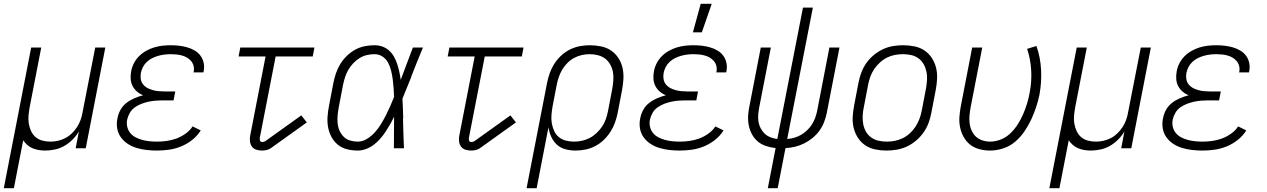

<svg xmlns="http://www.w3.org/2000/svg" viewBox="-44 -780 6664 1010"><path d="M-24 210 120 -530H173L112 -216Q108 -194 106 -172Q104 -150 107.5 -129.5Q111 -109 119.5 -90.5Q128 -72 143 -59Q158 -46 178.5 -40.5Q199 -35 221 -35Q241 -35 261 -39.5Q281 -44 299.5 -53.5Q318 -63 334 -78.5Q350 -94 361.5 -112Q373 -130 380 -149.5Q387 -169 390 -188L457 -530H510L407 0H354L371 -89Q358 -66 338 -46Q318 -26 294.5 -12.5Q271 1 244.5 6.5Q218 12 194 12Q176 12 159 9Q142 6 126.5 -0.5Q111 -7 99 -18Q87 -29 78 -42L29 210Z M782 12Q754 12 727.5 9Q701 6 675.5 -1.5Q650 -9 628.5 -23Q607 -37 592 -57.5Q577 -78 572.5 -104.5Q568 -131 574 -158Q578 -181 590 -202.5Q602 -224 621.5 -239Q641 -254 663.5 -263.5Q686 -273 709 -279Q691 -286 676.5 -298.5Q662 -311 653.5 -327.5Q645 -344 643.5 -364.5Q642 -385 646 -405Q650 -427 660.5 -447.5Q671 -468 687.5 -484.5Q704 -501 724.5 -512.5Q745 -524 766.5 -530.5Q788 -537 810 -539.5Q832 -542 853 -542Q876 -542 898 -539.5Q920 -537 941 -531Q962 -525 980.5 -514Q999 -503 1011 -486.5Q1023 -470 1027.5 -448.5Q1032 -427 1027 -404L1026 -399H974L975 -402Q978 -418 974.5 -432.5Q971 -447 962 -458Q953 -469 940.5 -476.5Q928 -484 913.5 -488Q899 -492 884 -493.5Q869 -495 854 -495Q838 -495 821.5 -493Q805 -491 789 -486.5Q773 -482 757.5 -474.5Q742 -467 729 -455Q716 -443 708 -427.5Q700 -412 697 -396Q694 -380 696.5 -364.5Q699 -349 707.5 -337.5Q716 -326 729 -318.5Q742 -311 757.5 -306.5Q773 -302 788.5 -300.5Q804 -299 820 -299H878L869 -252H811Q793 -252 774.5 -250.5Q756 -249 737.5 -245Q719 -241 700.5 -234Q682 -227 665.5 -215.5Q649 -204 639 -186.5Q629 -169 625 -151Q621 -131 625.5 -112.5Q630 -94 641.5 -80Q653 -66 669.5 -57.5Q686 -49 704.5 -44Q723 -39 742.5 -37Q762 -35 782 -35Q807 -35 832.5 -38.5Q858 -42 883 -51Q908 -60 931.5 -76.5Q955 -93 969 -115L1012 -94Q994 -65 966.5 -43.5Q939 -22 908 -9.5Q877 3 845 7.5Q813 12 782 12Z M1334 12Q1319 12 1304.5 7.5Q1290 3 1281.5 -8.5Q1273 -20 1271 -35.5Q1269 -51 1272 -66L1353 -483H1211L1220 -530H1610L1601 -483H1406L1323 -57Q1321 -49 1323.5 -41Q1326 -33 1335 -33Q1339 -33 1343.5 -34Q1348 -35 1351 -37L1541 -173L1570 -136L1380 0Q1369 7 1357.5 9.5Q1346 12 1334 12Z M1838 12Q1808 12 1781 5Q1754 -2 1733.5 -18.5Q1713 -35 1700 -59Q1687 -83 1682 -110Q1677 -137 1679 -166Q1681 -195 1687 -225L1710 -345Q1715 -370 1723.5 -395Q1732 -420 1746 -443Q1760 -466 1780.5 -486Q1801 -506 1825 -519Q1849 -532 1875 -537Q1901 -542 1926 -542Q1949 -542 1969 -534.5Q1989 -527 2004 -513Q2019 -499 2029 -481Q2039 -463 2045.5 -443Q2052 -423 2056.5 -402.5Q2061 -382 2064 -360Q2080 -403 2096 -445.5Q2112 -488 2128 -530H2181Q2165 -492 2149.5 -453.5Q2134 -415 2119 -376V-374Q2107 -346 2096 -317.5Q2085 -289 2073 -261Q2075 -235 2075.5 -209.5Q2076 -184 2077 -158L2076 -157Q2077 -117 2078 -78Q2079 -39 2081 0H2028Q2028 -41 2028.5 -82.5Q2029 -124 2029 -166Q2019 -145 2007.5 -125Q1996 -105 1983.5 -86Q1971 -67 1955.5 -49.5Q1940 -32 1921.5 -18Q1903 -4 1881 4Q1859 12 1838 12ZM1838 -35Q1863 -35 1886.5 -49.5Q1910 -64 1928 -84Q1946 -104 1960 -127Q1974 -150 1986 -173.5Q1998 -197 2008.5 -221Q2019 -245 2029 -270Q2028 -293 2026.5 -316.5Q2025 -340 2022 -362.5Q2019 -385 2013.5 -407.5Q2008 -430 1998 -449.5Q1988 -469 1969 -482Q1950 -495 1926 -495Q1907 -495 1886.5 -490.5Q1866 -486 1847.5 -474.5Q1829 -463 1814 -447Q1799 -431 1788.5 -413Q1778 -395 1771.5 -375Q1765 -355 1761 -336L1738 -216Q1734 -194 1732 -173Q1730 -152 1732 -131.5Q1734 -111 1742 -93Q1750 -75 1763.5 -61Q1777 -47 1797 -41Q1817 -35 1838 -35Z M2434 12Q2419 12 2404.5 7.5Q2390 3 2381.5 -8.5Q2373 -20 2371 -35.5Q2369 -51 2372 -66L2453 -483H2311L2320 -530H2710L2701 -483H2506L2423 -57Q2421 -49 2423.5 -41Q2426 -33 2435 -33Q2439 -33 2443.5 -34Q2448 -35 2451 -37L2641 -173L2670 -136L2480 0Q2469 7 2457.5 9.5Q2446 12 2434 12Z M2726 210 2834 -345Q2839 -370 2848 -395.5Q2857 -421 2872 -444.5Q2887 -468 2908 -487.5Q2929 -507 2954 -519.5Q2979 -532 3005.5 -537Q3032 -542 3058 -542Q3088 -542 3117.5 -536Q3147 -530 3170 -514.5Q3193 -499 3208.5 -475.5Q3224 -452 3230.5 -424Q3237 -396 3235.5 -366Q3234 -336 3228 -305L3205 -185Q3200 -160 3191 -135Q3182 -110 3167 -86.5Q3152 -63 3131.5 -43.5Q3111 -24 3087 -11.5Q3063 1 3036.5 6.5Q3010 12 2984 12Q2956 12 2930 5Q2904 -2 2885.5 -19Q2867 -36 2856 -60Q2845 -84 2841 -110L2779 210ZM2976 -35Q2996 -35 3017 -39.5Q3038 -44 3057.5 -54Q3077 -64 3094 -80Q3111 -96 3123.5 -114.5Q3136 -133 3143 -153.5Q3150 -174 3154 -194L3177 -314Q3181 -337 3182.5 -359.5Q3184 -382 3180 -402.5Q3176 -423 3165.5 -441.5Q3155 -460 3139 -472Q3123 -484 3101.5 -489.5Q3080 -495 3058 -495Q3038 -495 3017 -490.5Q2996 -486 2976.5 -475.5Q2957 -465 2941 -449Q2925 -433 2914 -414.5Q2903 -396 2896 -376Q2889 -356 2885 -336L2863 -222Q2859 -199 2857 -176.5Q2855 -154 2858.5 -133Q2862 -112 2870.5 -92.5Q2879 -73 2895 -59.5Q2911 -46 2932 -40.5Q2953 -35 2976 -35Z M3532 12Q3504 12 3477.5 9Q3451 6 3425.5 -1.5Q3400 -9 3378.5 -23Q3357 -37 3342 -57.5Q3327 -78 3322.5 -104.5Q3318 -131 3324 -158Q3328 -181 3340 -202.5Q3352 -224 3371.5 -239Q3391 -254 3413.5 -263.5Q3436 -273 3459 -279Q3441 -286 3426.5 -298.5Q3412 -311 3403.5 -327.5Q3395 -344 3393.5 -364.5Q3392 -385 3396 -405Q3400 -427 3410.5 -447.5Q3421 -468 3437.5 -484.5Q3454 -501 3474.5 -512.5Q3495 -524 3516.5 -530.5Q3538 -537 3560 -539.5Q3582 -542 3603 -542Q3626 -542 3648 -539.5Q3670 -537 3691 -531Q3712 -525 3730.5 -514Q3749 -503 3761 -486.5Q3773 -470 3777.5 -448.5Q3782 -427 3777 -404L3776 -399H3724L3725 -402Q3728 -418 3724.5 -432.5Q3721 -447 3712 -458Q3703 -469 3690.5 -476.5Q3678 -484 3663.5 -488Q3649 -492 3634 -493.5Q3619 -495 3604 -495Q3588 -495 3571.5 -493Q3555 -491 3539 -486.5Q3523 -482 3507.5 -474.5Q3492 -467 3479 -455Q3466 -443 3458 -427.5Q3450 -412 3447 -396Q3444 -380 3446.5 -364.5Q3449 -349 3457.5 -337.5Q3466 -326 3479 -318.5Q3492 -311 3507.5 -306.5Q3523 -302 3538.5 -300.5Q3554 -299 3570 -299H3628L3619 -252H3561Q3543 -252 3524.5 -250.5Q3506 -249 3487.5 -245Q3469 -241 3450.5 -234Q3432 -227 3415.5 -215.5Q3399 -204 3389 -186.5Q3379 -169 3375 -151Q3371 -131 3375.5 -112.5Q3380 -94 3391.5 -80Q3403 -66 3419.5 -57.5Q3436 -49 3454.5 -44Q3473 -39 3492.5 -37Q3512 -35 3532 -35Q3557 -35 3582.5 -38.5Q3608 -42 3633 -51Q3658 -60 3681.5 -76.5Q3705 -93 3719 -115L3762 -94Q3744 -65 3716.5 -43.5Q3689 -22 3658 -9.5Q3627 3 3595 7.5Q3563 12 3532 12ZM3601 -610 3642 -760H3700L3648 -610Z M3995 210 4036 -1Q4010 -4 3985.5 -12Q3961 -20 3942.5 -35.5Q3924 -51 3912 -73Q3900 -95 3895 -120Q3890 -145 3891.5 -171.5Q3893 -198 3899 -225L3958 -530H4011L3950 -216Q3946 -196 3944.5 -176.5Q3943 -157 3946 -139Q3949 -121 3957.5 -105Q3966 -89 3978.5 -77Q3991 -65 4008.5 -58Q4026 -51 4045 -49L4180 -740H4232L4097 -49Q4116 -50 4134.5 -55.5Q4153 -61 4169.5 -70.5Q4186 -80 4201 -94Q4216 -108 4226.5 -124.5Q4237 -141 4243.5 -158.5Q4250 -176 4254 -194L4319 -530H4372L4305 -185Q4300 -161 4291 -137.5Q4282 -114 4266.5 -92.5Q4251 -71 4230 -54Q4209 -37 4186 -25.5Q4163 -14 4137.5 -8Q4112 -2 4088 -1L4047 210Z M4619 12Q4589 12 4560 6Q4531 0 4508 -15.5Q4485 -31 4469.5 -54.5Q4454 -78 4447 -106Q4440 -134 4441.5 -164Q4443 -194 4449 -225L4472 -345Q4477 -371 4486.5 -397Q4496 -423 4512.5 -447Q4529 -471 4552 -490Q4575 -509 4600.5 -521Q4626 -533 4653 -537.5Q4680 -542 4707 -542Q4737 -542 4766.5 -536Q4796 -530 4819 -514.5Q4842 -499 4857.5 -475.5Q4873 -452 4880 -424Q4887 -396 4885.5 -366Q4884 -336 4878 -305L4855 -185Q4850 -159 4840.5 -133Q4831 -107 4814 -83Q4797 -59 4774.5 -40Q4752 -21 4726 -9Q4700 3 4673 7.5Q4646 12 4619 12ZM4621 -35Q4642 -35 4663 -39Q4684 -43 4704.5 -53Q4725 -63 4742 -78.5Q4759 -94 4771.5 -113Q4784 -132 4792 -153Q4800 -174 4804 -194L4827 -314Q4831 -337 4832.5 -359.5Q4834 -382 4829.5 -403Q4825 -424 4815 -442Q4805 -460 4788.5 -472.5Q4772 -485 4750.5 -490Q4729 -495 4706 -495Q4685 -495 4663.5 -491Q4642 -487 4622 -477Q4602 -467 4585 -451.5Q4568 -436 4555 -417Q4542 -398 4534.5 -377Q4527 -356 4523 -336L4500 -216Q4495 -193 4494 -170.5Q4493 -148 4497 -127Q4501 -106 4511 -88Q4521 -70 4538 -57.5Q4555 -45 4576.5 -40Q4598 -35 4621 -35Z M5164 12Q5135 12 5107.5 4.5Q5080 -3 5059.5 -19Q5039 -35 5025.5 -59Q5012 -83 5006.5 -110Q5001 -137 5003 -166Q5005 -195 5011 -225L5070 -530H5123L5062 -216Q5058 -194 5056 -173Q5054 -152 5056.5 -131.5Q5059 -111 5067.5 -92.5Q5076 -74 5090 -61Q5104 -48 5124 -41.5Q5144 -35 5165 -35Q5193 -35 5221.5 -46.5Q5250 -58 5272 -79.5Q5294 -101 5310.5 -127Q5327 -153 5338.5 -180Q5350 -207 5358.5 -234.5Q5367 -262 5372 -290Q5384 -351 5380.5 -410.5Q5377 -470 5359 -523L5408 -538Q5429 -479 5432.5 -413.5Q5436 -348 5424 -282Q5417 -248 5406 -215Q5395 -182 5380 -150Q5365 -118 5344 -87.5Q5323 -57 5295 -33.5Q5267 -10 5232 1Q5197 12 5164 12Z M5476 210 5620 -530H5673L5612 -216Q5608 -194 5606 -172Q5604 -150 5607.5 -129.5Q5611 -109 5619.5 -90.5Q5628 -72 5643 -59Q5658 -46 5678.5 -40.5Q5699 -35 5721 -35Q5741 -35 5761 -39.5Q5781 -44 5799.5 -53.5Q5818 -63 5834 -78.5Q5850 -94 5861.5 -112Q5873 -130 5880 -149.5Q5887 -169 5890 -188L5957 -530H6010L5907 0H5854L5871 -89Q5858 -66 5838 -46Q5818 -26 5794.5 -12.5Q5771 1 5744.5 6.5Q5718 12 5694 12Q5676 12 5659 9Q5642 6 5626.5 -0.5Q5611 -7 5599 -18Q5587 -29 5578 -42L5529 210Z M6282 12Q6254 12 6227.5 9Q6201 6 6175.5 -1.5Q6150 -9 6128.5 -23Q6107 -37 6092 -57.5Q6077 -78 6072.5 -104.5Q6068 -131 6074 -158Q6078 -181 6090 -202.5Q6102 -224 6121.5 -239Q6141 -254 6163.5 -263.5Q6186 -273 6209 -279Q6191 -286 6176.5 -298.5Q6162 -311 6153.5 -327.5Q6145 -344 6143.5 -364.5Q6142 -385 6146 -405Q6150 -427 6160.5 -447.5Q6171 -468 6187.5 -484.5Q6204 -501 6224.5 -512.5Q6245 -524 6266.5 -530.5Q6288 -537 6310 -539.5Q6332 -542 6353 -542Q6376 -542 6398 -539.5Q6420 -537 6441 -531Q6462 -525 6480.5 -514Q6499 -503 6511 -486.5Q6523 -470 6527.5 -448.5Q6532 -427 6527 -404L6526 -399H6474L6475 -402Q6478 -418 6474.5 -432.5Q6471 -447 6462 -458Q6453 -469 6440.5 -476.5Q6428 -484 6413.5 -488Q6399 -492 6384 -493.5Q6369 -495 6354 -495Q6338 -495 6321.5 -493Q6305 -491 6289 -486.5Q6273 -482 6257.5 -474.5Q6242 -467 6229 -455Q6216 -443 6208 -427.5Q6200 -412 6197 -396Q6194 -380 6196.5 -364.5Q6199 -349 6207.5 -337.5Q6216 -326 6229 -318.5Q6242 -311 6257.5 -306.5Q6273 -302 6288.5 -300.5Q6304 -299 6320 -299H6378L6369 -252H6311Q6293 -252 6274.5 -250.5Q6256 -249 6237.5 -245Q6219 -241 6200.5 -234Q6182 -227 6165.5 -215.5Q6149 -204 6139 -186.5Q6129 -169 6125 -151Q6121 -131 6125.5 -112.5Q6130 -94 6141.5 -80Q6153 -66 6169.5 -57.5Q6186 -49 6204.5 -44Q6223 -39 6242.5 -37Q6262 -35 6282 -35Q6307 -35 6332.5 -38.5Q6358 -42 6383 -51Q6408 -60 6431.5 -76.5Q6455 -93 6469 -115L6512 -94Q6494 -65 6466.5 -43.5Q6439 -22 6408 -9.5Q6377 3 6345 7.5Q6313 12 6282 12Z"/></svg>

Font: Lode Dark Term
Style: Italic
Weight: 400
Italic angle: -11°
Monospace: yes
Designer: Belleve Invis
Foundry: Belleve Invis
Version: Version 29.2.0